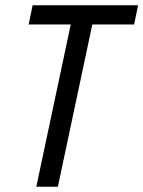

<svg xmlns="http://www.w3.org/2000/svg" viewBox="-20 -710 545 730"><path d="M249 -617H89L104 -690H505L490 -617H331L200 0H118Z"/></svg>

Font: Decalotype
Style: Italic
Weight: 400
Italic angle: -12°
Designer: Alfredo Marco Pradil
Foundry: Alfredo Marco Pradil
Version: Version 1.0